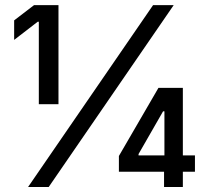

<svg xmlns="http://www.w3.org/2000/svg" viewBox="-20 -748 842 768"><path d="M213.9 -727.5V-331.1H135.3V-661.1H130.9L36.6 -588.4V-666.5L116.2 -727.5ZM92.3 0 592.3 -727.5H674.8L174.8 0ZM455.6 -61V-124L613.8 -396.5H711.4V-126.5H759.8V-61H711.4V0H636.2V-61ZM637.7 -126.5V-302.7H632.3L534.2 -131.8V-126.5Z"/></svg>

Font: Inter
Style: Regular
Weight: 400
Designer: Rasmus Andersson
Foundry: rsms
Version: Version 4.001;git-9221beed3